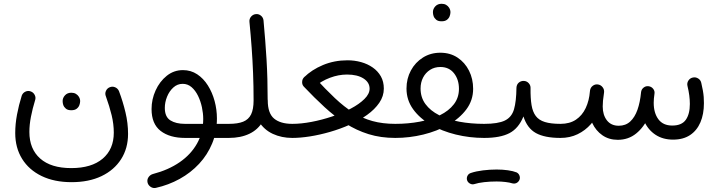

<svg xmlns="http://www.w3.org/2000/svg" viewBox="-20 -701 3734 996"><path d="M351.4 244Q440.9 244 506.5 212.7Q572.1 181.3 608.2 124.8Q644.3 68.4 644.3 -6.6Q644.3 -62 631 -117.8Q617.8 -173.6 597.3 -228.1Q591.2 -242.4 577.2 -248.3Q563.2 -254.2 549.2 -248.4Q535.6 -243 529.5 -229.2Q523.3 -215.5 529.4 -200.8Q548 -149.2 559.2 -103.2Q570.3 -57.3 570.3 -12.9Q570.3 73.2 512.6 122.1Q454.9 171 349.6 171Q244.3 171 188.4 121.3Q132.4 71.7 132.4 -16.4Q132.4 -54.2 140.6 -95.8Q148.7 -137.3 161.7 -179.8Q167.1 -194.5 160.2 -208.1Q153.4 -221.8 139.6 -226.7Q125.6 -232.1 111.9 -225.6Q98.1 -219.2 92.8 -204.9Q77.4 -155.5 68.2 -106.5Q59 -57.4 59 -10.8Q59 65.4 94.6 122.9Q130.1 180.3 196 212.2Q261.8 244 351.4 244ZM304.9 -176.9Q304.9 -166.1 308.2 -156.4Q312 -145.6 321.7 -137.4Q331.4 -129.1 349.6 -129.1Q367.8 -129.1 377.8 -137Q387.9 -144.8 391.8 -155.8Q395.8 -166.7 395.8 -176.3Q395.8 -188.8 388.5 -200Q383.1 -208.6 373.4 -214.3Q363.8 -220 350 -220Q329.5 -220 317.2 -206.6Q304.9 -193.3 304.9 -176.9Z M940.1 14.5H1167.5Q1182.9 14.5 1193.4 3.8Q1203.8 -7 1203.8 -22Q1203.8 -37.4 1193.4 -47.9Q1182.9 -58.5 1167.5 -58.5H939.5Q892.5 -58.5 863.8 -76.6Q835 -94.7 835 -141.1Q835 -170.5 846.6 -199.3Q858.2 -228 879.2 -247.1Q900.1 -266.1 927.5 -266.1Q954 -266.1 973.9 -248.8Q993.8 -231.5 1007.3 -203.9Q1020.7 -176.2 1027.5 -144.6Q1034.2 -112.9 1034.2 -83.9Q1034.2 -13.5 1002.3 43.3Q970.4 100.2 912.1 140.4Q853.8 180.6 774.2 201.4Q759.8 205.2 751 217.4Q742.2 229.7 745.2 244.8Q748.2 259.2 760.9 267.9Q773.6 276.7 788.2 273.7Q854.4 258.9 912 227.1Q969.5 195.3 1012.9 148.7Q1056.3 102.1 1080.8 42.7Q1105.3 -16.6 1105.3 -86.3Q1105.3 -132.3 1093.3 -176.8Q1081.3 -221.3 1058.4 -257.7Q1035.6 -294 1003 -315.6Q970.3 -337.3 929 -337.3Q881.8 -337.3 844.9 -307.7Q808.1 -278.1 787.2 -231.9Q766.2 -185.7 766.2 -135.2Q766.2 -58.2 813.3 -21.8Q860.3 14.5 940.1 14.5Z M1131 -22Q1131 -7 1141.8 3.8Q1152.5 14.5 1167.5 14.5Q1228.5 14.5 1273.6 -7Q1318.7 -28.5 1343.6 -71.8Q1368.5 -115.1 1368.5 -180.2Q1368.5 -294.7 1362.7 -391.9Q1356.8 -489.2 1347 -594.8Q1345.5 -610 1333.7 -619.7Q1322 -629.4 1307 -627.8Q1292.1 -626.2 1282.3 -614.6Q1272.5 -602.9 1274 -587.8Q1280.9 -517.6 1285.5 -452.9Q1290.2 -388.2 1292.8 -321.7Q1295.5 -255.3 1295.5 -180.2Q1295.5 -134.5 1282.6 -107.8Q1269.7 -81.2 1241.6 -69.8Q1213.6 -58.5 1167.5 -58.5Q1152.5 -58.5 1141.8 -47.9Q1131 -37.4 1131 -22ZM1295.5 -180.2Q1295.5 -114.3 1322.6 -71Q1349.7 -27.8 1395.2 -6.6Q1440.8 14.5 1496.1 14.5H1496.6Q1512 14.5 1522.5 3.8Q1532.9 -7 1532.9 -22Q1532.9 -37.4 1522.5 -47.9Q1512 -58.5 1496.6 -58.5H1496.1Q1434.8 -58.5 1401.9 -85.8Q1369 -113.2 1369 -180.2Q1369 -195.6 1358.2 -206.1Q1347.5 -216.7 1332 -216.7Q1317.1 -216.7 1306.3 -206.1Q1295.5 -195.6 1295.5 -180.2Z M1459.8 -22Q1459.8 -7 1470.7 3.8Q1481.6 14.5 1496.6 14.5Q1537.4 14.5 1588 6.6Q1638.5 -1.4 1692 -16.8Q1745.4 -32.2 1795 -54.3Q1844.7 -76.5 1884.4 -105Q1924.1 -133.5 1947.6 -167.8Q1971.1 -202.1 1971.1 -241.4Q1971.1 -277.6 1955.7 -304.9Q1940.2 -332.2 1913.6 -350.8Q1887 -369.4 1853.2 -378.8Q1819.3 -388.2 1782.7 -388.2Q1714.2 -388.2 1655.5 -363.7Q1596.8 -339.1 1556.9 -299.7Q1546.3 -288.5 1547.6 -273.3Q1548.8 -258.1 1559.8 -247.9Q1571 -238 1585 -240.1Q1599.1 -242.1 1611.5 -250.7Q1647.3 -281 1691.7 -297.6Q1736.1 -314.3 1780.1 -314.3Q1833.7 -314.3 1865.5 -294Q1897.3 -273.7 1897.3 -241Q1897.3 -214 1870.5 -187.5Q1843.8 -160.9 1799.8 -137.7Q1755.9 -114.5 1702.8 -96.7Q1649.7 -78.9 1595.9 -68.7Q1542.1 -58.5 1496.6 -58.5Q1481.6 -58.5 1470.7 -47.9Q1459.8 -37.4 1459.8 -22ZM1555.7 -252Q1611.1 -193.6 1664.2 -144.8Q1717.3 -96 1773.1 -60.4Q1828.9 -24.7 1892 -5.1Q1955.1 14.5 2030.3 14.5H2030.8Q2046.2 14.5 2056.6 3.8Q2067.1 -7 2067.1 -22Q2067.1 -37.4 2056.6 -47.9Q2046.2 -58.5 2030.8 -58.5H2030.3Q1965 -58.5 1912.2 -73Q1859.4 -87.6 1812.2 -117.2Q1765.1 -146.9 1717.1 -192.2Q1669.1 -237.5 1613.1 -298.5Q1602.8 -310 1587.9 -311.7Q1572.9 -313.5 1561.2 -303.9Q1549.9 -294.8 1547.7 -279.1Q1545.5 -263.5 1555.7 -252Z M1994.3 -22Q1994.3 -7 2005 3.8Q2015.8 14.5 2030.8 14.5Q2103.8 14.5 2175.4 -2.9Q2247.1 -20.4 2305.6 -53.5Q2364.2 -86.6 2399.3 -133.7Q2434.4 -180.8 2434.4 -240.2Q2434.4 -291.7 2413.1 -334.3Q2391.7 -376.9 2353.5 -402.2Q2315.3 -427.5 2264.4 -427.5Q2213.8 -427.5 2174 -402.5Q2134.2 -377.5 2111.5 -335.4Q2088.7 -293.2 2088.7 -241.7Q2088.7 -182.1 2122.9 -134.6Q2157 -87.2 2214.8 -54Q2272.5 -20.7 2344.3 -3.1Q2416.1 14.5 2491.2 14.5H2491.7Q2507.1 14.5 2517.6 3.8Q2528 -7 2528 -22Q2528 -37.4 2517.6 -47.9Q2507.1 -58.5 2491.7 -58.5H2491.2Q2422.4 -58.5 2362.5 -69.7Q2302.7 -80.9 2257.6 -103.7Q2212.5 -126.5 2187.1 -161Q2161.7 -195.5 2161.7 -241.7Q2161.7 -273.4 2174.7 -298.6Q2187.7 -323.8 2211.1 -338.7Q2234.4 -353.5 2264.4 -353.5Q2309.3 -353.5 2335.1 -321Q2360.8 -288.5 2360.8 -240.2Q2360.8 -194.3 2334.4 -160.1Q2308.1 -125.9 2262.3 -103.4Q2216.4 -80.9 2156.9 -69.7Q2097.4 -58.5 2030.8 -58.5Q2015.8 -58.5 2005 -47.9Q1994.3 -37.4 1994.3 -22ZM2225.8 -638.3Q2225.8 -627.6 2229.1 -617.8Q2232.8 -607.1 2242.6 -598.8Q2252.3 -590.5 2270.5 -590.5Q2288.7 -590.5 2298.7 -598.4Q2308.8 -606.3 2312.7 -617.2Q2316.7 -628.2 2316.7 -637.7Q2316.7 -650.2 2309.4 -661.4Q2304 -670 2294.3 -675.7Q2284.7 -681.4 2270.9 -681.4Q2250.4 -681.4 2238.1 -668.1Q2225.8 -654.7 2225.8 -638.3Z M2454.7 -22Q2454.7 -7 2465.7 3.8Q2476.7 14.5 2491.7 14.5Q2575.3 14.5 2622.9 -10.4Q2670.4 -35.3 2695.4 -96.9Q2714.7 -35.8 2760.3 -10.6Q2806 14.5 2887.2 14.5H2887.7Q2903.1 14.5 2913.6 3.8Q2924 -7 2924 -22Q2924 -37.4 2913.6 -47.9Q2903.1 -58.5 2887.7 -58.5H2887.2Q2837.5 -58.5 2806.5 -68.1Q2775.6 -77.6 2759.4 -99.2Q2743.2 -120.7 2737.4 -156Q2731.6 -191.3 2732.2 -242.7Q2733.2 -257.4 2723.3 -268.8Q2713.4 -280.2 2698.5 -281.2Q2682.9 -282.1 2671.4 -272.5Q2660 -262.9 2659.1 -246Q2658.3 -175 2646.4 -134Q2634.5 -93 2599 -75.7Q2563.4 -58.5 2491.7 -58.5Q2476.7 -58.5 2465.7 -47.9Q2454.7 -37.4 2454.7 -22ZM2402.9 233.6Q2406.4 244.8 2417.6 251.2Q2428.7 257.5 2440.6 254Q2460.8 247.4 2491.6 243.9Q2522.5 240.4 2556.2 240.4Q2564.8 240.4 2571.7 236.2Q2578.7 231.9 2582.9 224.8Q2587.2 217.6 2587.2 209.4Q2587.2 196.7 2578 187.5Q2568.9 178.4 2556.2 178.4Q2521.1 178.4 2485.3 182.8Q2449.5 187.2 2423.2 196.1Q2410.9 199.7 2405.2 210.7Q2399.5 221.7 2402.9 233.6ZM2525.1 209.4Q2525.1 222.2 2534.3 231.3Q2543.4 240.4 2556.2 240.4Q2579.7 240.4 2601.9 243.1Q2624.1 245.7 2637.9 250.2Q2644.6 251.9 2651 250.9Q2657.4 250 2662.9 246.3Q2668.3 242.6 2672.1 236.9Q2679.4 225.6 2675.7 212.6Q2672 199.6 2660.1 193.4Q2641.8 186.1 2614.8 182.3Q2587.8 178.4 2556.2 178.4Q2543.4 178.4 2534.3 187.5Q2525.1 196.7 2525.1 209.4Z M2851.2 -22Q2851.2 -7 2862 3.8Q2872.7 14.5 2887.7 14.5Q2936.2 14.5 2976.2 -4.7Q3016.2 -24 3045.4 -57.3Q3074.6 -90.6 3092.2 -133.4Q3109.7 -176.2 3113.5 -223.3Q3114.6 -238.5 3104.7 -250.1Q3094.8 -261.6 3080.2 -263Q3065.6 -264.4 3053.8 -254.8Q3042.1 -245.1 3040.6 -229.6Q3036.6 -179.3 3018.4 -140.6Q3000.1 -101.9 2967.7 -80.2Q2935.2 -58.5 2887.7 -58.5Q2872.7 -58.5 2862 -47.9Q2851.2 -37.4 2851.2 -22ZM3033.6 -150.9Q3033.6 -103 3052.2 -63Q3070.8 -23 3104.8 0.6Q3138.7 24.3 3184.6 24.3Q3239.7 24.3 3280.1 -8.5Q3320.6 -41.2 3344.7 -95.9Q3368.9 -150.7 3375.2 -215.6Q3376.8 -230.6 3367.2 -241.4Q3357.6 -252.2 3343.7 -253.8Q3329.5 -255.4 3318.3 -246.2Q3307.1 -237 3305.5 -222.3Q3300.6 -170.7 3286.9 -131.7Q3273.1 -92.7 3249.3 -70.7Q3225.5 -48.7 3189.7 -48.7Q3150 -48.7 3128.3 -76.7Q3106.6 -104.7 3106.6 -148.5Q3106.6 -164.1 3108 -178.5Q3109.4 -192.8 3113.5 -221Q3115.5 -236.4 3106.1 -248.5Q3096.7 -260.7 3082 -262.8Q3067.4 -265.1 3055.3 -256.2Q3043.2 -247.3 3040.8 -232Q3036.6 -201.6 3035.1 -185Q3033.6 -168.5 3033.6 -150.9ZM3301.6 -173.6Q3301.6 -115.6 3322.1 -71.2Q3342.6 -26.7 3380.8 -1.7Q3418.9 23.3 3471.6 23.3Q3524.2 23.3 3559.7 -0.3Q3595.2 -23.9 3613.4 -66.4Q3631.6 -108.9 3631.6 -165.7Q3631.6 -182.5 3630.5 -198Q3629.3 -213.5 3626.2 -231.3Q3623.1 -249.1 3617.8 -271.4Q3614.3 -286.6 3601 -294.4Q3587.8 -302.2 3573.2 -298.6Q3559 -295.4 3550.8 -282.7Q3542.7 -269.9 3546.3 -255Q3552.6 -229.2 3555.6 -206.1Q3558.6 -183 3558.6 -161.7Q3558.6 -109.1 3537.5 -79.4Q3516.4 -49.7 3467.4 -49.7Q3419.5 -49.7 3395.3 -82.4Q3371.1 -115.1 3371.1 -167.8Q3371.1 -188 3375 -213.9Q3377.6 -228.5 3368.6 -240Q3359.6 -251.5 3345.3 -253.6Q3331.1 -255.7 3319.5 -247.1Q3307.8 -238.5 3305.7 -223.9Q3301.6 -195.5 3301.6 -173.6Z"/></svg>

Font: Mikhak VF
Style: Regular
Weight: 100
Designer: Amin Abedi
Version: Version 3.001